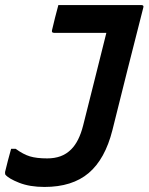

<svg xmlns="http://www.w3.org/2000/svg" viewBox="-32 -720 588 760"><path d="M155 -93Q184 -93 207.5 -101.5Q231 -110 250 -129Q281 -160 297 -223Q319 -310 341.5 -400Q364 -490 389 -590H182Q171 -590 174 -601Q180 -627 186 -650.5Q192 -674 199 -700H527Q539 -700 535 -689Q505 -571 473.5 -447Q442 -323 413 -205Q384 -90 319 -35Q254 20 144 20Q86 20 44 3.5Q2 -13 -11 -29Q-12 -31 -12 -39Q-6 -63 -0.5 -85Q5 -107 12 -131H30Q60 -109 86.5 -101Q113 -93 155 -93Z"/></svg>

Font: Recursive Sn Lnr St SmB
Style: Italic
Weight: 600
Italic angle: -15°
Version: Version 1.079;hotconv 1.0.112;makeotfexe 2.5.65598; ttfautoh